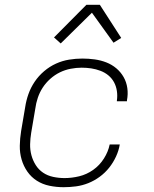

<svg xmlns="http://www.w3.org/2000/svg" viewBox="-20 -772 640 800"><path d="M245 8Q215 8 186 2Q157 -4 133.5 -19Q110 -34 94 -57Q78 -80 70 -107.5Q62 -135 62.5 -165Q63 -195 68 -226L85 -326Q89 -353 98.5 -380Q108 -407 124.5 -431.5Q141 -456 164 -475.5Q187 -495 213.5 -507Q240 -519 268 -523.5Q296 -528 323 -528Q349 -528 374.5 -524.5Q400 -521 423 -512Q446 -503 464.5 -487.5Q483 -472 495 -451Q507 -430 510.5 -405Q514 -380 509 -354V-350H467V-353Q470 -373 467 -393Q464 -413 455 -429.5Q446 -446 431.5 -458Q417 -470 398.5 -477Q380 -484 360.5 -487Q341 -490 320 -490Q298 -490 274.5 -485.5Q251 -481 229.5 -470.5Q208 -460 189.5 -443.5Q171 -427 158 -407Q145 -387 137.5 -364.5Q130 -342 127 -319L110 -219Q106 -195 105.5 -171Q105 -147 111 -125Q117 -103 129 -84Q141 -65 159.5 -52.5Q178 -40 201.5 -35Q225 -30 249 -30Q279 -30 310 -37.5Q341 -45 368 -64Q395 -83 413 -111.5Q431 -140 437 -170H479Q475 -145 463.5 -120Q452 -95 435 -73.5Q418 -52 395.5 -35.5Q373 -19 348 -9Q323 1 297 4.5Q271 8 245 8ZM233 -591 205 -616 340 -752H396L485 -614L453 -594L363 -719Z"/></svg>

Font: Iosevka XLt Ex Obl
Style: Regular
Weight: 200
Width: 7
Italic angle: -9°
Monospace: yes
Designer: Belleve Invis
Foundry: Belleve Invis
Version: Version 32.5.0; ttfautohint (v1.8.4)